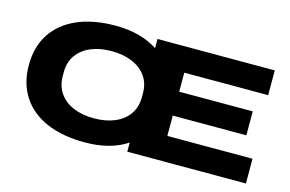

<svg xmlns="http://www.w3.org/2000/svg" viewBox="-91 -910 1707 1132"><g transform="rotate(15 763.0 -344.0)"><path d="M490 12Q355 12 257.5 -30Q160 -72 107.5 -152Q55 -232 55 -344Q55 -456 107.5 -535.5Q160 -615 257.5 -657.5Q355 -700 490 -700Q569 -700 633.5 -682.5Q698 -665 748 -632V-688H1464V-537H952V-421H1401V-275H952V-151H1472V0H748V-56Q647 12 490 12ZM506 -139Q578 -139 632.5 -162Q687 -185 717.5 -228.5Q748 -272 748 -333V-357Q748 -417 717.5 -460Q687 -503 632.5 -526Q578 -549 506 -549Q434 -549 380 -526Q326 -503 295.5 -460Q265 -417 265 -357V-333Q265 -272 295.5 -228.5Q326 -185 380 -162Q434 -139 506 -139Z"/></g></svg>

Font: Archivo Expanded ExtraBold
Style: Regular
Weight: 800
Width: 7
Designer: Hector Gatti
Foundry: Omnibus-Type
Version: Version 2.001; ttfautohint (v1.8.3)